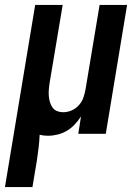

<svg xmlns="http://www.w3.org/2000/svg" viewBox="-60 -540 555 775"><path d="M-40 215 82 -520H193L140 -204Q138 -191 137 -178Q136 -165 137 -152.5Q138 -140 141.5 -128Q145 -116 152 -106Q159 -96 170.5 -91.5Q182 -87 195 -87Q212 -87 228.5 -94Q245 -101 257.5 -114.5Q270 -128 276 -144.5Q282 -161 285 -178L342 -520H453L367 0H256L267 -70Q256 -53 242 -38Q228 -23 210.5 -12.5Q193 -2 173 3Q153 8 134 8Q125 8 116.5 7Q108 6 100 4Q99 29 96 55Q93 81 89 107L71 215Z"/></svg>

Font: Iosevka QP
Style: Bold Italic
Weight: 700
Italic angle: -9°
Designer: Belleve Invis
Foundry: Belleve Invis
Version: Version 20.0.0; ttfautohint (v1.8.4)